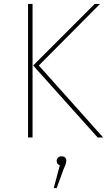

<svg xmlns="http://www.w3.org/2000/svg" viewBox="-20 -701 550 979"><path d="M146 -681V0H123V-681ZM490 -681 178 -367 506 0H478L149 -367L463 -681ZM293 96Q318 96 318 119Q318 133 304 162L269 258H254L285 142Q269 136 269 119Q269 109 276 102.5Q283 96 293 96Z"/></svg>

Font: FiraGO Thin
Style: Regular
Weight: 100
Designer: bBox Type
Foundry: bBox Type GmbH
Version: Version 1.001;PS 001.001;hotconv 1.0.88;makeotf.lib2.5.64775